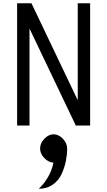

<svg xmlns="http://www.w3.org/2000/svg" viewBox="-20 -770 658 1178"><path d="M457 -750H533V0H445L161 -595V0H85V-750H173L457 -155ZM392 141Q392 178 384.5 216.5Q377 255 359 295.5Q341 336 305 362Q269 388 220 388H218Q218 387 235 370.5Q252 354 274.5 316.5Q297 279 308 228Q277 226 251.5 199.5Q226 173 226 141Q226 109 252 81.5Q278 54 309 54Q340 54 366 81.5Q392 109 392 141Z"/></svg>

Font: Hermit Light
Style: Regular
Weight: 300
Designer: Pablo Caro
Version: Version 2.000;PS 002.000;hotconv 1.0.88;makeotf.lib2.5.64775